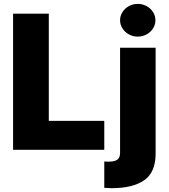

<svg xmlns="http://www.w3.org/2000/svg" viewBox="-20 -778 877 997"><path d="M47.9 -707H233.4V-150.4H521.5V0H47.9ZM788.1 -530.3V19.5Q788.1 116.7 728.8 158Q669.4 199.2 558.6 199.2Q548.8 199.2 521.5 197.3V60.5Q530.3 61.5 543 61.5Q576.7 61.5 590.1 50.5Q603.5 39.6 603.5 15.6V-530.3ZM603.5 -672.9Q603.5 -695.8 616 -715.3Q628.4 -734.9 649.4 -746.3Q670.4 -757.8 695.3 -757.8Q720.2 -757.8 741.2 -746.3Q762.2 -734.9 774.7 -715.3Q787.1 -695.8 787.1 -672.9Q787.1 -649.9 774.7 -630.4Q762.2 -610.8 741.2 -599.4Q720.2 -587.9 695.3 -587.9Q670.4 -587.9 649.4 -599.4Q628.4 -610.8 616 -630.4Q603.5 -649.9 603.5 -672.9Z"/></svg>

Font: Pretendard Std Black
Style: Regular
Weight: 900
Designer: Base glyphs from Inter by Rasmus Andersson; Hangeul glyphs from Noto Sans CJK(Source Han Sans) by Jang Soo-young and Kan
Foundry: Kil Hyung-jin
Version: Version 1.309